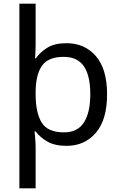

<svg xmlns="http://www.w3.org/2000/svg" viewBox="-20 -780 655 1040"><path d="M560 -269Q560 -132 499.5 -61Q439 10 340 10Q277 10 237 -13Q197 -36 173 -68H167Q168 -61 169.5 -45Q171 -29 172 -12Q173 5 173 16V240H85V-760H173V-536Q173 -522 172 -499.5Q171 -477 170 -464H174Q198 -498 237 -522Q276 -546 340 -546Q439 -546 499.5 -476Q560 -406 560 -269ZM469 -270Q469 -371 434 -421.5Q399 -472 325 -472Q243 -472 209 -426Q175 -380 173 -288V-269Q173 -170 205.5 -116.5Q238 -63 326 -63Q400 -63 434.5 -116.5Q469 -170 469 -270Z"/></svg>

Font: Noto Sans Zanabazar Square
Style: Regular
Weight: 400
Version: Version 2.005; ttfautohint (v1.8.4.7-5d5b)